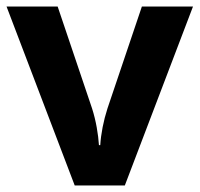

<svg xmlns="http://www.w3.org/2000/svg" viewBox="-20 -566 609 586"><path d="M208 0H361L569 -546H413L308 -235C296 -198 288 -157 286 -123H282C280 -155 273 -198 261 -235L156 -546H0Z"/></svg>

Font: Noto Sans Arabic UI
Style: Bold
Weight: 700
Designer: Monotype Design Team, Nadine Chahine and Nizar Qandah
Foundry: Monotype Imaging Inc.
Version: Version 2.010